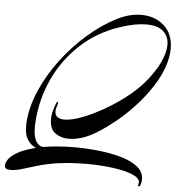

<svg xmlns="http://www.w3.org/2000/svg" viewBox="-106 -733 938 1015"><g transform="rotate(5 363.5 -225.0)"><path d="M668 227Q662 227 665 217Q667 211 667 207Q667 183 626.5 166.5Q586 150 521 141.5Q456 133 382 133Q330 133 278 137.5Q226 142 180 152Q148 158 112 169.5Q76 181 42.5 190.5Q9 200 -14 200Q-30 200 -38 195Q-46 191 -46 178Q-46 164 -33.5 145.5Q-21 127 12.5 107.5Q46 88 109 72Q84 63 64.5 34.5Q45 6 47 -52Q52 -137 89.5 -224.5Q127 -312 187.5 -393Q248 -474 322.5 -539Q397 -604 475 -644Q541 -677 603 -677Q676 -677 724.5 -633.5Q773 -590 773 -511Q773 -462 750.5 -402Q728 -342 676 -271Q643 -226 601 -182.5Q559 -139 514 -103Q469 -67 427 -41Q385 -15 351 -4Q332 2 313.5 5.5Q295 9 277 9Q235 9 205 -13Q175 -35 175 -85Q175 -111 182.5 -136Q190 -161 196 -174Q199 -181 202 -181Q204 -181 205 -177.5Q206 -174 204 -169Q195 -145 195 -130Q195 -109 208.5 -99.5Q222 -90 245 -90Q282 -90 336.5 -110.5Q391 -131 451 -165Q511 -199 565.5 -241.5Q620 -284 656 -327Q706 -386 730 -438.5Q754 -491 754 -531Q754 -576 724 -602.5Q694 -629 634 -629Q606 -629 571 -622.5Q536 -616 495 -602Q374 -562 286 -479Q198 -396 149 -286.5Q100 -177 94 -55Q92 -10 99.5 15.5Q107 41 120 52Q133 63 145 64L153 63Q182 58 224 54.5Q266 51 314 51Q376 51 440.5 58Q505 65 560 80.5Q615 96 648.5 123Q682 150 682 189Q682 195 681 201.5Q680 208 678 215Q675 227 668 227Z"/></g></svg>

Font: Arizonia
Style: Regular
Weight: 400
Designer: Robert E. Leuschke
Foundry: Robert E. Leuschke
Version: Version 1.010; ttfautohint (v1.8.4.7-5d5b)